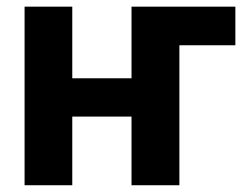

<svg xmlns="http://www.w3.org/2000/svg" viewBox="-20 -548 746 568"><path d="M193.8 -316.4H369.1V-528.3H676.3V-414.1H510.7V0H369.1V-203.1H193.8V0H52.7V-528.3H193.8Z"/></svg>

Font: Robotiche
Style: Bold
Weight: 700
Designer: Google
Version: Version 2.001150; 2014